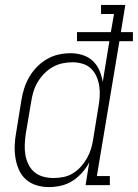

<svg xmlns="http://www.w3.org/2000/svg" viewBox="-20 -755 562 783"><path d="M179 8Q153 8 128.5 0.5Q104 -7 85.5 -23.5Q67 -40 57 -63Q47 -86 43 -111Q39 -136 40 -162.5Q41 -189 46 -215L67 -345Q71 -370 78.5 -394Q86 -418 99 -440.5Q112 -463 130.5 -482Q149 -501 171.5 -514Q194 -527 218.5 -532.5Q243 -538 268 -538Q293 -538 317 -530.5Q341 -523 358.5 -506.5Q376 -490 385.5 -467.5Q395 -445 399 -421L426 -587H294V-624H432L445 -698H392V-735H491L473 -624H522V-587H467L375 -37H428V0H329L344 -93Q332 -70 314.5 -50.5Q297 -31 275 -17Q253 -3 228 2.5Q203 8 179 8ZM198 -29Q218 -29 238.5 -33Q259 -37 277 -48Q295 -59 309.5 -75Q324 -91 334.5 -109.5Q345 -128 351 -147.5Q357 -167 360 -187L381 -317Q385 -338 386.5 -360Q388 -382 385 -402.5Q382 -423 374 -442Q366 -461 351.5 -475Q337 -489 317 -495Q297 -501 275 -501Q254 -501 233.5 -496.5Q213 -492 194 -481Q175 -470 159.5 -454Q144 -438 133 -419Q122 -400 116 -380Q110 -360 107 -339L85 -209Q82 -188 81 -166Q80 -144 83.5 -123.5Q87 -103 96 -84.5Q105 -66 120.5 -53Q136 -40 156.5 -34.5Q177 -29 198 -29Z"/></svg>

Font: Iosevka Curly Slab XLtObl
Style: Regular
Weight: 200
Italic angle: -9°
Monospace: yes
Designer: Belleve Invis
Foundry: Belleve Invis
Version: Version 11.1.0; ttfautohint (v1.8.3)